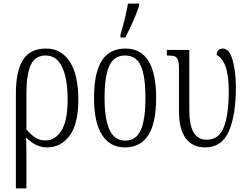

<svg xmlns="http://www.w3.org/2000/svg" viewBox="-20 -816 1391 1076"><path d="M69 -293Q69 -419 109.5 -481.5Q150 -544 238 -544Q323 -544 371 -470.5Q419 -397 419 -258Q419 -122 370.5 -56Q322 10 243 10Q180 10 126 -46Q128 -10 128 49V240H69ZM359 -257Q359 -376 328 -440.5Q297 -505 236 -505Q176 -505 152 -451Q128 -397 128 -293V-91Q156 -58 180 -43.5Q204 -29 236 -29Q289 -29 324 -84Q359 -139 359 -257Z M507 -268Q507 -408 550.5 -476Q594 -544 683 -544Q768 -544 811.5 -475Q855 -406 855 -268Q855 -126 811 -58Q767 10 680 10Q597 10 552 -59.5Q507 -129 507 -268ZM795 -268Q795 -390 769 -447.5Q743 -505 681 -505Q619 -505 592.5 -447Q566 -389 566 -268Q566 -148 594 -88Q622 -28 682 -28Q743 -28 769 -87Q795 -146 795 -268ZM655 -621Q687 -730 697 -796H760V-784Q730 -696 682 -606H655Z M983 -192V-433Q983 -466 977 -481Q971 -496 958 -500.5Q945 -505 917 -505H915V-536H1041V-196Q1041 -33 1138 -33Q1208 -33 1235 -105Q1262 -177 1262 -307Q1262 -392 1244 -442.5Q1226 -493 1194 -508Q1194 -525 1203.5 -534.5Q1213 -544 1228 -544Q1266 -544 1284 -477.5Q1302 -411 1302 -329Q1302 -171 1262.5 -80.5Q1223 10 1130 10Q1058 10 1020.5 -41.5Q983 -93 983 -192Z"/></svg>

Font: Noto Serif CondLight
Style: Regular
Weight: 300
Width: 3
Designer: Monotype Design Team
Foundry: Monotype Imaging Inc.
Version: Version 1.001